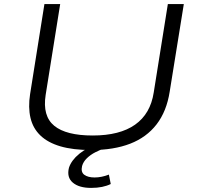

<svg xmlns="http://www.w3.org/2000/svg" viewBox="-20 -725 969 938"><path d="M426 8Q337 8 275.5 -10Q214 -28 177.5 -63Q141 -98 129 -149Q117 -200 127 -265L197 -705H274L203 -261Q187 -158 245 -110.5Q303 -63 433 -63Q565 -63 640 -116Q715 -169 731 -273L800 -705H878L809 -277Q794 -181 745 -117.5Q696 -54 616 -23Q536 8 426 8ZM425 193Q366 193 335.5 167Q305 141 317 94Q329 58 366.5 27Q404 -4 471 -28L490 0Q469 7 445.5 19Q422 31 404.5 48Q387 65 381 86Q374 116 392 129Q410 142 442 142Q459 142 476.5 138.5Q494 135 512 128L521 174Q503 183 479 188Q455 193 425 193Z"/></svg>

Font: Nunito Sans 7pt Expanded Light
Style: Italic
Weight: 300
Width: 7
Italic angle: -9°
Designer: Vernon Adams
Foundry: Vernon Adams
Version: Version 3.101;gftools[0.9.27]